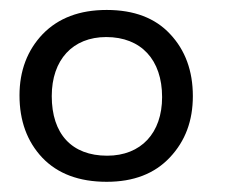

<svg xmlns="http://www.w3.org/2000/svg" viewBox="-20 -744 464 384"><path d="M193.4 -380.4C247.1 -380.4 289.1 -396.5 319.8 -429.2C350.6 -461.9 365.7 -502.4 365.7 -551.8C365.7 -602.1 350.6 -643.6 320.3 -675.8C290.5 -708 248 -724.1 193.4 -724.1C139.2 -724.1 96.7 -708 65.4 -675.8C34.7 -643.6 19 -602.5 19 -553.2C19 -502.4 34.2 -460.9 64.5 -428.7C95.2 -396.5 138.2 -380.4 193.4 -380.4ZM194.3 -432.6C123.5 -432.6 83.5 -476.1 83.5 -551.8C83.5 -624.5 125.5 -669.9 192.4 -669.9C262.2 -669.9 304.2 -624.5 304.2 -549.8C304.2 -478 262.2 -432.6 194.3 -432.6Z"/></svg>

Font: Ride Light
Style: Regular
Weight: 300
Version: Version 3.000